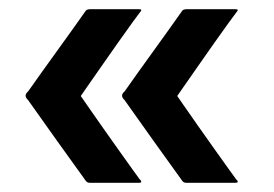

<svg xmlns="http://www.w3.org/2000/svg" viewBox="-20 -544 593 416"><path d="M383 -148Q378 -148 375 -152Q344 -195 312.5 -239Q281 -283 250 -327Q239 -337 250 -346Q281 -390 312.5 -433.5Q344 -477 375 -521Q377 -523 379.5 -523.5Q382 -524 383 -524Q410 -524 437.5 -524Q465 -524 490 -524Q496 -524 495 -521.5Q494 -519 492 -517Q491 -516 477.5 -497.5Q464 -479 445 -452Q426 -425 407.5 -398.5Q389 -372 376.5 -354Q364 -336 364 -336Q364 -336 376.5 -318Q389 -300 407.5 -273.5Q426 -247 445 -220.5Q464 -194 477.5 -175Q491 -156 492 -155Q494 -154 495 -151Q496 -148 490 -148Q465 -148 437.5 -148Q410 -148 383 -148ZM174 -148Q169 -148 166 -152Q135 -195 103.5 -239Q72 -283 41 -327Q30 -337 41 -346Q72 -390 103.5 -433.5Q135 -477 166 -521Q168 -523 170.5 -523.5Q173 -524 174 -524Q201 -524 228.5 -524Q256 -524 281 -524Q287 -524 286 -521.5Q285 -519 283 -517Q282 -516 268.5 -497.5Q255 -479 236 -452Q217 -425 198.5 -398.5Q180 -372 167.5 -354Q155 -336 155 -336Q155 -336 167.5 -318Q180 -300 198.5 -273.5Q217 -247 236 -220.5Q255 -194 268.5 -175Q282 -156 283 -155Q285 -154 286 -151Q287 -148 281 -148Q256 -148 228.5 -148Q201 -148 174 -148Z"/></svg>

Font: Glory Thin
Style: Bold
Weight: 700
Version: Version 1.011